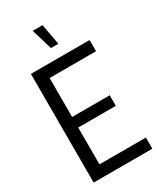

<svg xmlns="http://www.w3.org/2000/svg" viewBox="-222 -987 911 1071"><g transform="rotate(-30 234.0 -451.5)"><path d="M428 0H50V-700H428V-628H129V-377H371V-309H129V-72H428ZM267 -769H219L179 -903H242Z"/></g></svg>

Font: Kulim Park
Style: Regular
Weight: 400
Designer: Noponies / Dale Sattler
Foundry: Noponies
Version: Version 1.000; ttfautohint (v1.8.3)